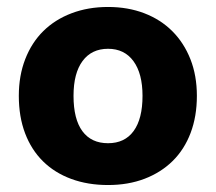

<svg xmlns="http://www.w3.org/2000/svg" viewBox="-20 -516 620 551"><path d="M545 -241Q545 -182 527 -134.5Q509 -87 475.5 -54Q442 -21 395 -3Q348 15 290 15Q232 15 184.5 -2.5Q137 -20 103.5 -53Q70 -86 52 -133.5Q34 -181 34 -241Q34 -299 52.5 -346.5Q71 -394 104.5 -427Q138 -460 185.5 -478Q233 -496 290 -496Q347 -496 394 -478Q441 -460 474.5 -426.5Q508 -393 526.5 -346Q545 -299 545 -241ZM290 -376Q243 -376 217 -341Q191 -306 191 -241Q191 -174 216.5 -139.5Q242 -105 290 -105Q338 -105 363.5 -140Q389 -175 389 -241Q389 -305 363 -340.5Q337 -376 290 -376Z"/></svg>

Font: Baloo Chettan 2
Style: Bold
Weight: 700
Designer: Maithili Shingre, Unnati Kotecha and Ek Type
Foundry: Ek Type
Version: Version 1.640;hotconv 1.0.111;makeotfexe 2.5.65597; ttfautoh